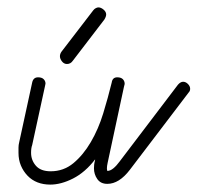

<svg xmlns="http://www.w3.org/2000/svg" viewBox="-20 -506 534 519"><path d="M461 -277Q468 -285 475 -285Q482 -285 488 -279Q494 -273 494 -266Q494 -260 490 -256L331 -47Q302 -9 270 -9Q252 -9 243 -22Q234 -35 234 -51Q234 -55 234.5 -60.5Q235 -66 237 -73V-75Q210 -40 177.5 -23.5Q145 -7 116 -7Q97 -7 81.5 -13Q66 -19 54.5 -31Q43 -43 36.5 -58.5Q30 -74 30 -93Q30 -100 30 -107Q30 -114 32 -122L67 -283Q70 -297 83 -297Q93 -297 98 -292Q103 -287 103 -280Q103 -279 102.5 -277.5Q102 -276 102 -275L67 -114Q64 -106 64 -93Q64 -73 77 -58Q90 -43 117 -43Q152 -43 178.5 -65Q205 -87 225.5 -122Q246 -157 259 -199.5Q272 -242 282 -283Q284 -297 297 -297Q307 -297 312 -292Q317 -287 317 -279Q317 -278 316 -275Q315 -272 315 -271L271 -66Q269 -57 269 -51Q269 -48 270 -44Q278 -44 286.5 -51Q295 -58 303 -69ZM177 -342Q171 -333 161 -333Q153 -333 147.5 -340Q142 -347 142 -354Q142 -360 146 -366L232 -478Q235 -482 239 -484Q243 -486 246 -486Q253 -486 260 -480Q267 -474 267 -467Q267 -461 262 -453Z"/></svg>

Font: Gruenewald VA
Style: Regular
Weight: 400
Designer: Peter Wiegel
Foundry: Peter Wiegel, nach dem Schriftentwurf von Dr. H. Gr¸newald
Version: Version 0.007